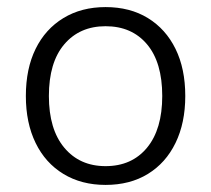

<svg xmlns="http://www.w3.org/2000/svg" viewBox="-20 -514 596 542"><path d="M278 8Q210 8 159 -23Q108 -54 80.5 -110.5Q53 -167 53 -243Q53 -320 80.5 -376Q108 -432 159 -463Q210 -494 278 -494Q347 -494 397.5 -463Q448 -432 475.5 -376Q503 -320 503 -243Q503 -167 475.5 -110.5Q448 -54 397.5 -23Q347 8 278 8ZM278 -45Q352 -45 395 -97Q438 -149 438 -243Q438 -338 395 -389Q352 -440 278 -440Q205 -440 161.5 -389Q118 -338 118 -243Q118 -149 161.5 -97Q205 -45 278 -45Z"/></svg>

Font: Chiron GoRound TC L
Style: Regular
Weight: 300
Designer: Ryoko NISHIZUKA 西塚涼子 (kana, bopomofo & ideographs); Paul D. Hunt (Latin, Greek & Cyrillic); Sandoll Communications 산돌커뮤니
Foundry: Adobe
Version: Version 1.000;hotconv 1.1.1;makeotfexe 2.6.0